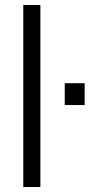

<svg xmlns="http://www.w3.org/2000/svg" viewBox="-20 -753 361 773"><path d="M320.8 -330.1V-418H240.7V-330.1ZM142.6 0V-732.9H73.7V0Z"/></svg>

Font: Ride Light
Style: Regular
Weight: 300
Version: Version 3.000